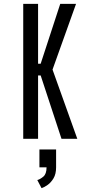

<svg xmlns="http://www.w3.org/2000/svg" viewBox="-20 -720 490 996"><path d="M100.5 0V-700H177.5V-389.5H191L292.5 -700H374.5L252.5 -359L381 0H299L191 -328.5H177.5V0ZM184.5 148V55.5H271V148Q271 182.5 257.8 204.8Q244.5 227 226.8 239.5Q209 252 195.5 256L173.5 214Q187.5 210.5 204.5 196.5Q221.5 182.5 221.5 148Z"/></svg>

Font: Trispace Condensed Light
Style: Regular
Weight: 300
Width: 3
Designer: Tyler Finck
Foundry: Etcetera Type Company
Version: Version 1.210; ttfautohint (v1.8.3)